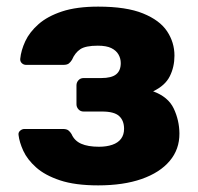

<svg xmlns="http://www.w3.org/2000/svg" viewBox="-20 -550 598 580"><path d="M276.6 10Q207.2 10 161.4 -5.2Q115.6 -20.5 89 -44.4Q62.4 -68.2 50.4 -94.4Q38.5 -120.6 36 -142.2Q34.8 -150 40.8 -155.2Q46.8 -160.4 53.9 -160.4H169.6Q181.1 -160.4 186.5 -156.2Q191.9 -152 196.1 -145Q204.7 -124.9 225.2 -115.8Q245.6 -106.7 279.1 -106.7Q302 -106.7 319.3 -112.7Q336.5 -118.6 345.6 -130.7Q354.8 -142.9 354.8 -160.9Q354.8 -185.8 339.9 -199.4Q325.1 -213.1 288.2 -213.1H232.4Q223 -213.1 217 -219.8Q211 -226.4 211 -235.1V-292.2Q211 -301 217 -307.6Q223 -314.2 232.4 -314.2H285.6Q316.9 -314.2 330.8 -325.4Q344.8 -336.5 344.8 -359.4Q344.8 -373.4 337.9 -385.4Q331.1 -397.4 316.3 -404.7Q301.5 -412 275.4 -412Q238.4 -412 222.5 -401.3Q206.6 -390.6 197.5 -369.4Q193.2 -362.4 187.9 -358.2Q182.5 -354 171 -354H59Q51.3 -354 45.9 -359.2Q40.5 -364.4 41.1 -372.1Q43.6 -397.9 56.4 -425.5Q69.3 -453.1 96.3 -476.9Q123.3 -500.8 167.4 -515.4Q211.5 -530 276.6 -530Q361.6 -530 412.1 -509.4Q462.6 -488.9 484.8 -455.4Q507 -421.9 507 -381.9Q507 -347.7 492.9 -319.6Q478.9 -291.5 442.6 -274.1Q488.2 -257.4 504.9 -222Q521.6 -186.6 522 -147.1Q522.4 -99.1 492.7 -63.9Q463 -28.6 407.9 -9.3Q352.7 10 276.6 10Z"/></svg>

Font: Rubik Light
Style: Regular
Weight: 300
Designer: Hubert and Fischer
Foundry: Hubert and Fischer
Version: Version 2.300;gftools[0.9.30]